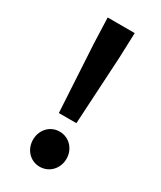

<svg xmlns="http://www.w3.org/2000/svg" viewBox="-196 -828 762 910"><g transform="rotate(30 185.0 -373.0)"><path d="M137 -252H233L254 -621L259 -760H111L116 -621ZM185 14C237 14 277 -28 277 -82C277 -136 237 -178 185 -178C133 -178 94 -136 94 -82C94 -28 133 14 185 14Z"/></g></svg>

Font: Genne Gothic Bold
Style: Regular
Weight: 700
Designer: Ryoko NISHIZUKA (kana & ideographs); Paul D. Hunt (Latin, Greek & Cyrillic); Wenlong ZHANG (bopomofo); Sandoll Communica
Foundry: Adobe Systems Incorporated
Version: Version 1.004;PS 1.004;hotconv 16.6.51;makeotf.lib2.5.65220